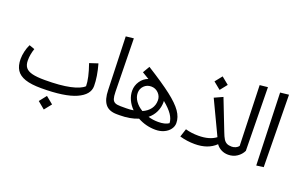

<svg xmlns="http://www.w3.org/2000/svg" viewBox="-108 -1229 2959 1897"><g transform="rotate(20 1371.5 -280.0)"><path d="M821 -184Q821 -93 702 -39.5Q583 14 336 14Q231 14 167.5 -7.5Q104 -29 75.5 -73.5Q47 -118 47 -188Q47 -226 56.5 -267.5Q66 -309 84 -346L141 -326Q119 -261 119 -200Q119 -152 140.5 -125Q162 -98 210 -86Q258 -74 343 -74Q504 -74 606 -96Q708 -118 747 -156Q747 -238 697 -381L785 -410Q821 -282 821 -184ZM358 141 417 66 493 128 433 203Z M947 -753 1029 -762 1039 -202Q1040 -155 1048 -131Q1056 -107 1076 -97Q1096 -87 1135 -87L1148 -41L1128 0Q1044 0 1005.5 -48.5Q967 -97 965 -196Z M1710 -118Q1710 -83 1687.5 -52.5Q1665 -22 1625.5 -4Q1586 14 1537 14Q1437 14 1349 -34Q1267 0 1156 0H1128L1108 -41L1135 -87H1195Q1234 -87 1270 -93Q1232 -131 1211 -177Q1190 -223 1190 -272Q1190 -325 1220.5 -370.5Q1251 -416 1301 -434Q1242 -470 1228 -478L1270 -550Q1441 -443 1534 -371Q1627 -299 1668.5 -239.5Q1710 -180 1710 -118ZM1354 -116Q1405 -138 1433.5 -176.5Q1462 -215 1462 -267Q1462 -311 1430.5 -342.5Q1399 -374 1354 -374Q1309 -374 1279 -343.5Q1249 -313 1249 -269Q1249 -225 1277.5 -184.5Q1306 -144 1354 -116ZM1647 -95Q1646 -138 1615.5 -183.5Q1585 -229 1519 -283Q1520 -279 1520 -271Q1520 -216 1497.5 -167.5Q1475 -119 1431 -83Q1481 -68 1536 -68Q1609 -68 1647 -95Z M2316 -41 2296 0Q2256 0 2223 -17Q2190 -34 2169 -64Q2089 14 1950 14Q1869 14 1792 -8L1820 -94Q1881 -76 1956 -76Q2072 -76 2139 -127L1971 -481L2059 -521L2185 -198Q2202 -153 2216 -130.5Q2230 -108 2250 -97.5Q2270 -87 2303 -87ZM1923 -635 1982 -709 2058 -647 1999 -573Z M2276 -41 2303 -87Q2324 -87 2344.5 -96.5Q2365 -106 2375 -121L2355 -753L2439 -762L2449 -96Q2429 -54 2388.5 -27Q2348 0 2296 0Z M2595 5 2570 -753 2660 -763 2670 -5Z"/></g></svg>

Font: FiraGO Book
Style: Italic
Weight: 350
Italic angle: -8°
Designer: bBox Type GmbH
Foundry: bBox Type GmbH
Version: Version 1.001